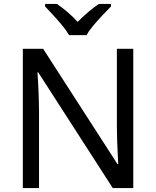

<svg xmlns="http://www.w3.org/2000/svg" viewBox="-20 -964 800 984"><path d="M663 0H558L176 -593H172Q174 -570 175.5 -538.5Q177 -507 178.5 -471.5Q180 -436 180 -399V0H97V-714H201L582 -123H586Q585 -139 583.5 -171Q582 -203 580.5 -241Q579 -279 579 -311V-714H663ZM334 -784Q321 -807 299 -833.5Q277 -860 253 -886Q229 -912 211 -931V-944H271Q297 -927 325 -903Q353 -879 378 -852Q405 -879 433 -903Q461 -927 487 -944H549V-931Q530 -912 505.5 -886Q481 -860 458.5 -833.5Q436 -807 424 -784Z"/></svg>

Font: Noto Sans Cham
Style: Regular
Weight: 400
Designer: Monotype Design Team
Foundry: Monotype Imaging Inc.
Version: Version 2.002